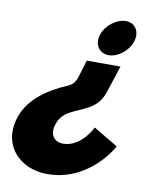

<svg xmlns="http://www.w3.org/2000/svg" viewBox="-87 -581 743 923"><g transform="rotate(10 284.0 -120.0)"><path d="M340.5 -427C325.8 -379 352.6 -339 398.6 -339C444.6 -339 494.3 -379 509 -427C523.7 -475 498.4 -515 452.4 -515C406.4 -515 355.2 -475 340.5 -427ZM513 86 393.8 15C372.2 58 324.6 118 255.8 118C212.9 118 188.9 84 203.6 36C225.3 -35 280.6 -38 350.8 -77C402.6 -106 415.5 -142 429 -186L464.6 -295H300.1L283 -239C272.9 -206 268 -178 236.4 -163C139 -122 47.7 -62 17.7 36C-25.4 177 75.5 275 206.9 275C412.2 275 511.5 91 513 86Z"/></g></svg>

Font: Hussar
Style: BdSuprConOblThree
Weight: 700
Foundry: Cannot Into Space Fonts
Version: Version 2.00